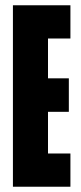

<svg xmlns="http://www.w3.org/2000/svg" viewBox="-20 -708 308 728"><path d="M29 0V-688H247V-562H162V-411H241V-284H162V-126H247V0Z"/></svg>

Font: Saira Ultra Condensed Black
Style: Regular
Weight: 900
Width: 1
Designer: Hector Gatti with collaboration of the Omnibus-Type team
Foundry: Omnibus-Type
Version: Version 1.001; ttfautohint (v1.8)